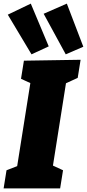

<svg xmlns="http://www.w3.org/2000/svg" viewBox="-32 -1040 480 1060"><path d="M397 -610 314 -572 335 -598 257 -105 247 -132 316 -100 300 0H-12L4 -100L84 -131L60 -105L138 -597L158 -571L84 -605L100 -705L413 -710ZM142 -740 11 -959 138 -1020 237 -784ZM331 -740 209 -964 337 -1020 428 -782Z"/></svg>

Font: Bitter Thin Black
Style: Italic
Weight: 900
Italic angle: -9°
Version: Version 3.020